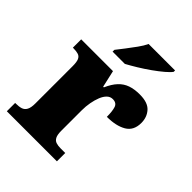

<svg xmlns="http://www.w3.org/2000/svg" viewBox="-217 -880 995 995"><g transform="rotate(45 280.5 -383.0)"><path d="M10 0V-61H15Q38 -61 53.5 -66Q69 -71 77.5 -86.5Q86 -102 86 -133V-407Q86 -437 79.5 -451.5Q73 -466 59 -470.5Q45 -475 23 -475H19V-536H252L273 -443H278Q295 -482 317 -505.5Q339 -529 368 -539Q397 -549 436 -549Q495 -549 520.5 -520.5Q546 -492 546 -450Q546 -394 505 -370Q464 -346 397 -346Q397 -387 389.5 -410Q382 -433 354 -433Q336 -433 322.5 -420Q309 -407 300 -384.5Q291 -362 286 -334.5Q281 -307 281 -278V-128Q281 -99 288.5 -84.5Q296 -70 310 -65.5Q324 -61 342 -61H377V0ZM179 -619Q194 -638 214 -664Q234 -690 253.5 -717Q273 -744 283 -766H477V-756Q468 -743 444.5 -723Q421 -703 390 -681Q359 -659 327 -639.5Q295 -620 269 -606H179Z"/></g></svg>

Font: Noto Serif Tibetan Black
Style: Regular
Weight: 900
Version: Version 2.103